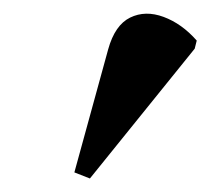

<svg xmlns="http://www.w3.org/2000/svg" viewBox="-20 -758 311 284"><path d="M113 -494 90 -503 140 -685Q150 -721 172.5 -732Q195 -743 222 -733Q249 -723 271 -698L268 -686Z"/></svg>

Font: Noto Serif Display ExtraCondensed ExtraBold
Style: Italic
Weight: 800
Width: 2
Italic angle: -12°
Designer: Monotype Design Team
Foundry: Monotype Imaging Inc.
Version: Version 2.009